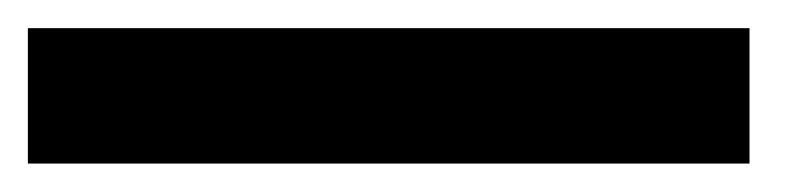

<svg xmlns="http://www.w3.org/2000/svg" viewBox="-46 9 561 135"><path d="M-26.4 124V28.8H481V124Z"/></svg>

Font: Ride
Style: Bold
Weight: 700
Version: Version 3.000